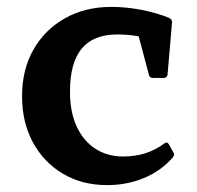

<svg xmlns="http://www.w3.org/2000/svg" viewBox="-20 -526 572 557"><path d="M291 11Q218 11 162.5 -22Q107 -55 75.5 -113Q44 -171 44 -247Q44 -324 77 -382Q110 -440 168.5 -473Q227 -506 303 -506Q346 -506 390 -497.5Q434 -489 471 -474Q480 -469 479 -460L466 -309Q464 -300 455 -300H423Q414 -300 412 -309L378 -437L426 -409Q404 -417 377 -421.5Q350 -426 320 -426Q251 -426 217 -385Q183 -344 183 -260Q183 -202 202 -160Q221 -118 256 -95Q291 -72 337 -72Q371 -72 400.5 -81Q430 -90 457 -110Q465 -116 470 -107L483 -84Q488 -78 481 -69Q447 -30 397.5 -9.5Q348 11 291 11Z"/></svg>

Font: Hahmlet SemiBold
Style: Regular
Weight: 600
Version: Version 1.002